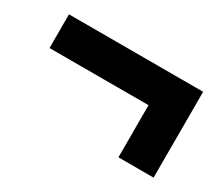

<svg xmlns="http://www.w3.org/2000/svg" viewBox="-72 -613 787 681"><g transform="rotate(30 321.5 -273.0)"><path d="M453.5 -97.5V-311H48V-449H597.5V-97.5Z"/></g></svg>

Font: Encode Sans SC SemiCondensed ExtraBold
Style: Regular
Weight: 800
Width: 4
Designer: Multiple Designers
Foundry: Impallari Type
Version: Version 3.002